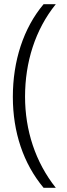

<svg xmlns="http://www.w3.org/2000/svg" viewBox="-20 -978 318 912"><path d="M41 -518C41 -350 91 -201 187 -86H245C148 -208 99 -359 99 -519C99 -682 147 -837 245 -958H187C91 -844 41 -688 41 -518Z"/></svg>

Font: Noto Sans Khmer UI ExtraCondensed Light
Style: Regular
Weight: 300
Width: 2
Designer: Danh Hong and the Monotype Design Team
Foundry: Monotype Imaging Inc.
Version: Version 2.002